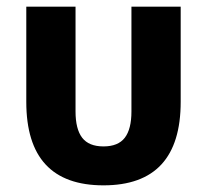

<svg xmlns="http://www.w3.org/2000/svg" viewBox="-20 -545 622 577"><path d="M207 -210Q207 -157 227 -131Q247 -105 291 -105Q335 -105 355 -131Q375 -157 375 -210V-525H523V-239Q523 12 291 12Q59 12 59 -239V-525H207Z"/></svg>

Font: Aneliza ExtraBold
Style: Regular
Weight: 800
Designer: Mike Abbink, Paul van der Laan, Pieter van Rosmalen
Foundry: Bold Monday
Version: Version 3.001;September 8, 2019;FontCreator 11.5.0.2425 64-b